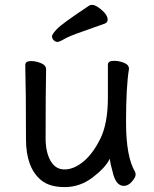

<svg xmlns="http://www.w3.org/2000/svg" viewBox="-20 -739 630 783"><path d="M148 -4Q86 -55 86 -171Q86 -368 83 -474Q83 -490 107 -490Q126 -490 147 -481.5Q168 -473 168 -456Q166 -368 166 -175Q166 -119 186 -83.5Q206 -48 243 -48Q281 -48 320 -80Q359 -112 389.5 -174Q420 -236 420 -342V-475Q420 -491 445 -491Q465 -491 485.5 -483Q506 -475 506 -458Q494 -385 494 -241Q494 -99 531 -38Q533 -34 533 -26Q533 -16 518 1.5Q503 19 485 19Q455 19 442 -27.5Q429 -74 428 -92Q410 -55 358 -15.5Q306 24 244 24Q182 24 148 -4ZM192 -591Q192 -599 212 -620.5Q232 -642 345 -717Q349 -719 357 -719Q366 -719 381 -709Q419 -682 419 -659Q419 -648 408 -643Q359 -625 311 -608.5Q263 -592 242.5 -580Q222 -568 214 -568Q206 -568 199 -575Q192 -582 192 -591Z"/></svg>

Font: LXGW WenKai Lite Medium
Style: Regular
Weight: 500
Designer: LXGW / Fontworks Inc.
Foundry: LXGW / Fontworks Inc.
Version: Version 1.511; March 25, 2025